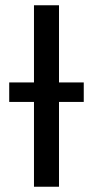

<svg xmlns="http://www.w3.org/2000/svg" viewBox="-20 -709 353 729"><path d="M298 -322H204V0H109V-322H15V-396H109V-689H204V-396H298Z"/></svg>

Font: FiraGO
Style: Regular
Weight: 400
Designer: bBox Type
Foundry: bBox Type GmbH
Version: Version 1.001;April 20, 2020;FontCreator 12.0.0.2555 64-bit